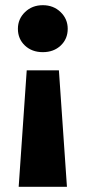

<svg xmlns="http://www.w3.org/2000/svg" viewBox="-20 -566 329 740"><path d="M241 -455Q241 -416 214 -390.5Q187 -365 145 -365Q103 -365 76 -390.5Q49 -416 49 -455Q49 -493 76.5 -519.5Q104 -546 145 -546Q186 -546 213.5 -519.5Q241 -493 241 -455ZM238 154H52L83 -295H207Z"/></svg>

Font: APTA Sans Regular
Style: Bold Italic
Weight: 700
Version: Version 7.200